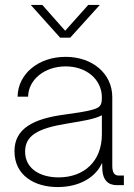

<svg xmlns="http://www.w3.org/2000/svg" viewBox="-20 -756 549 784"><path d="M215.3 7.8C307.6 7.8 372.1 -34.2 397 -91.3L397.9 -62C400.4 -21.5 420.9 0 456.5 0H485.8V-39.1H465.3C446.8 -39.1 438.5 -51.3 438.5 -79.1V-359.4C438.5 -455.1 357.9 -523.9 248 -523.9C136.7 -523.9 53.2 -454.1 51.8 -361.3H94.7C96.2 -431.2 162.1 -484.9 248 -484.9C333.5 -484.9 396 -431.2 396 -357.9C396 -324.2 387.7 -316.4 356 -307.6C326.7 -299.8 289.6 -294.4 243.2 -288.1C114.3 -271 39.1 -230 39.1 -138.7C39.1 -39.1 121.6 7.8 215.3 7.8ZM219.2 -31.7C142.1 -31.7 82.5 -68.4 82.5 -136.7C82.5 -201.2 131.8 -231.4 251.5 -251C320.8 -262.7 362.8 -268.6 396 -285.2V-207.5C396 -97.2 323.2 -31.7 219.2 -31.7ZM152.8 -735.8H106V-735.4L225.6 -602.1H266.6L387.2 -735.4V-735.8H340.3L246.1 -630.4Z"/></svg>

Font: Raveo Display Display ExLight
Style: Regular
Weight: 200
Designer: Jakub Foglar, Rasmus Andersson (Inter)
Foundry: Jakubfoglar.com
Version: Version 1.100;Glyphs 3.2.3 (3260)